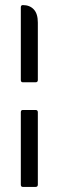

<svg xmlns="http://www.w3.org/2000/svg" viewBox="-20 -587 230 756"><path d="M70 -263Q62 -263 62 -272V-558Q62 -567 70 -567Q97 -567 113 -550Q129 -533 129 -498V-272Q129 -263 120 -263ZM70 149Q62 149 62 140V-145Q62 -154 70 -154H120Q129 -154 129 -145V140Q129 149 120 149Z"/></svg>

Font: Zain
Style: Italic
Weight: 400
Italic angle: -10°
Designer: Zain,Boutros
Foundry: Mobile Telecommunications Company (Zain), 2024
Version: Version 1.51; ttfautohint (v1.8.4)